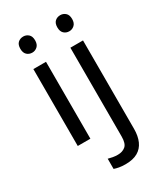

<svg xmlns="http://www.w3.org/2000/svg" viewBox="-237 -828 990 1159"><g transform="rotate(-30 258.0 -248.5)"><path d="M173 -536V0H85V-536ZM130 -737Q150 -737 165.5 -723.5Q181 -710 181 -681Q181 -653 165.5 -639Q150 -625 130 -625Q108 -625 93 -639Q78 -653 78 -681Q78 -710 93 -723.5Q108 -737 130 -737ZM280 240Q255 240 236 236.5Q217 233 203 228V157Q218 161 234 164Q250 167 269 167Q301 167 322 149.5Q343 132 343 83V-536H431V80Q431 130 415 166Q399 202 366 221Q333 240 280 240ZM336 -681Q336 -710 351 -723.5Q366 -737 388 -737Q408 -737 423.5 -723.5Q439 -710 439 -681Q439 -653 423.5 -639Q408 -625 388 -625Q366 -625 351 -639Q336 -653 336 -681Z"/></g></svg>

Font: Noto Sans Cham
Style: Regular
Weight: 400
Designer: Monotype Design Team
Foundry: Monotype Imaging Inc.
Version: Version 2.002